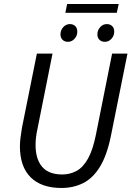

<svg xmlns="http://www.w3.org/2000/svg" viewBox="-20 -923 656 955"><path d="M285.7 12Q186.2 12 132.6 -40.9Q79.1 -93.8 79.1 -195.5Q79.1 -216.6 82.2 -240Q85.3 -263.4 89.3 -287.8L163.4 -656.3H241.2L166.2 -281Q161.3 -258.9 159.1 -239.4Q156.9 -220 156.9 -202Q156.9 -132.1 189.3 -93.7Q221.7 -55.2 289.7 -55.2Q328.1 -55.2 360.7 -72.8Q393.2 -90.4 417.6 -133.9Q442.1 -177.4 457.3 -254.2L537.6 -656.3H614L532.4 -250.6Q512.6 -151.6 477.5 -94.1Q442.3 -36.6 393.7 -12.3Q345.1 12 285.7 12ZM317.8 -715Q301.4 -715 291.1 -725.1Q280.8 -735.2 280.8 -752Q280.8 -772.7 294.6 -788Q308.5 -803.2 327.5 -803.2Q343.9 -803.2 354.2 -793.3Q364.5 -783.4 364.5 -764.9Q364.5 -745.5 350.8 -730.2Q337.2 -715 317.8 -715ZM501.5 -715Q485 -715 474.7 -725.1Q464.4 -735.2 464.4 -752Q464.4 -772.7 478.3 -788Q492.1 -803.2 511.1 -803.2Q527.6 -803.2 537.9 -793.3Q548.2 -783.4 548.2 -764.9Q548.2 -745.5 534.5 -730.2Q520.8 -715 501.5 -715ZM305.1 -859.4 314 -903H570.5L560.8 -859.4Z"/></svg>

Font: Source Sans Variable
Style: Italic
Weight: 200
Italic angle: -11°
Designer: Paul D. Hunt
Foundry: Adobe Systems Incorporated
Version: Version 3.006;hotconv 1.0.111;makeotfexe 2.5.65597